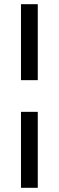

<svg xmlns="http://www.w3.org/2000/svg" viewBox="-20 -694 280 915"><path d="M160 -161H80V201H160ZM160 -674H80V-312H160Z"/></svg>

Font: Libertinus Sans
Style: Bold
Weight: 700
Designer: Philipp H. Poll, Khaled Hosny
Foundry: Caleb Maclennan
Version: Version 7.050;RELEASE